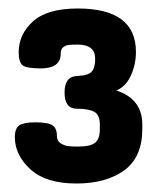

<svg xmlns="http://www.w3.org/2000/svg" viewBox="-20 -751 376 452"><path d="M164 -406Q193 -406 204 -415Q215 -424 215 -447V-458Q215 -481 201.5 -488Q188 -495 161 -495Q132 -495 132 -533Q132 -571 161 -572Q172 -573 176.5 -573.5Q181 -574 189 -577.5Q197 -581 200.5 -590Q204 -599 204 -613Q204 -646 163 -646Q147 -646 140.5 -645Q134 -644 128.5 -639.5Q123 -635 123 -625Q123 -590 76 -590Q42 -590 33 -597.5Q24 -605 24 -628Q24 -670 57.5 -700.5Q91 -731 163 -731Q300 -731 300 -629Q300 -599 288 -573Q276 -547 254 -538Q315 -518 315 -458V-447Q315 -381 272.5 -350Q230 -319 160 -319Q88 -319 51.5 -352.5Q15 -386 15 -428Q15 -449 25.5 -456Q36 -463 63 -463Q93 -463 103.5 -456Q114 -449 114 -431Q114 -419 123 -413.5Q132 -408 140.5 -407Q149 -406 164 -406Z"/></svg>

Font: Dosis
Style: ExtraBold
Weight: 800
Designer: EdgarTolentino, PabloImpallari, IginoMarini
Foundry: EdgarTolentino, PabloImpallari, IginoMarini
Version: Version 1.007